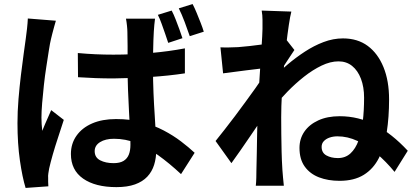

<svg xmlns="http://www.w3.org/2000/svg" viewBox="-20 -863 2040 945"><path d="M363 -602Q406 -598 449.5 -596Q493 -594 538 -594Q630 -594 721 -602Q812 -610 890 -625V-502Q811 -490 720 -484Q629 -478 538 -477Q494 -477 451 -478.5Q408 -480 364 -483ZM743 -771Q741 -757 739.5 -740Q738 -723 737 -707Q736 -691 735 -663.5Q734 -636 733.5 -602.5Q733 -569 733 -533Q733 -464 735.5 -405Q738 -346 741.5 -295.5Q745 -245 747 -202.5Q749 -160 749 -124Q749 -85 738.5 -51.5Q728 -18 705 6.5Q682 31 644.5 44.5Q607 58 553 58Q449 58 389 16Q329 -26 329 -105Q329 -156 356.5 -195Q384 -234 433.5 -255.5Q483 -277 551 -277Q622 -277 680 -261.5Q738 -246 785.5 -221Q833 -196 871 -167Q909 -138 938 -111L871 -6Q813 -60 758.5 -99Q704 -138 651 -159Q598 -180 541 -180Q499 -180 472.5 -163.5Q446 -147 446 -119Q446 -88 473 -74Q500 -60 539 -60Q570 -60 588 -71Q606 -82 614 -102Q622 -122 622 -151Q622 -177 620 -219.5Q618 -262 615 -313.5Q612 -365 610 -421.5Q608 -478 608 -532Q608 -589 608 -636Q608 -683 607 -705Q607 -717 605 -736.5Q603 -756 600 -771ZM255 -761Q252 -751 247 -733Q242 -715 237.5 -697.5Q233 -680 231 -671Q226 -651 220.5 -615Q215 -579 208 -534.5Q201 -490 196 -444Q191 -398 187.5 -356Q184 -314 184 -284Q184 -270 185 -252Q186 -234 188 -219Q195 -237 202.5 -254Q210 -271 217.5 -288Q225 -305 232 -321L294 -273Q281 -232 266 -187Q251 -142 239.5 -101.5Q228 -61 222 -34Q220 -24 218 -10Q216 4 217 12Q217 20 217 31.5Q217 43 218 54L106 62Q90 10 78 -73Q66 -156 66 -257Q66 -314 71 -375Q76 -436 83 -493.5Q90 -551 96.5 -598Q103 -645 107 -674Q110 -695 113 -722Q116 -749 117 -772ZM825 -811Q835 -792 844.5 -767.5Q854 -743 863 -718.5Q872 -694 878 -675L808 -652Q801 -674 792.5 -698Q784 -722 775.5 -746Q767 -770 757 -790ZM928 -843Q938 -824 948 -799.5Q958 -775 967.5 -751Q977 -727 983 -707L914 -685Q903 -717 889 -754.5Q875 -792 860 -822Z M1922 -17Q1880 -68 1833.5 -107.5Q1787 -147 1739 -169.5Q1691 -192 1641 -192Q1620 -192 1602.5 -186Q1585 -180 1574 -168.5Q1563 -157 1563 -140Q1563 -111 1586.5 -98Q1610 -85 1643 -85Q1680 -85 1705 -108Q1730 -131 1744.5 -171Q1759 -211 1765.5 -265Q1772 -319 1772 -382Q1772 -435 1756.5 -475.5Q1741 -516 1713 -538.5Q1685 -561 1646 -561Q1606 -561 1562.5 -540Q1519 -519 1476.5 -485.5Q1434 -452 1395 -412Q1356 -372 1325 -333V-482Q1356 -512 1395.5 -545.5Q1435 -579 1480 -608.5Q1525 -638 1572.5 -656Q1620 -674 1668 -674Q1740 -674 1790 -637Q1840 -600 1867.5 -532.5Q1895 -465 1895 -374Q1895 -286 1883.5 -212.5Q1872 -139 1845 -85.5Q1818 -32 1770.5 -2.5Q1723 27 1651 27Q1595 27 1550.5 10Q1506 -7 1480 -43Q1454 -79 1454 -135Q1454 -180 1478 -215Q1502 -250 1546.5 -270.5Q1591 -291 1652 -291Q1745 -291 1827 -248Q1909 -205 1987 -121ZM1284 -528Q1268 -526 1243 -523Q1218 -520 1189.5 -516.5Q1161 -513 1132 -509Q1103 -505 1078 -502L1065 -630Q1087 -629 1106.5 -629.5Q1126 -630 1152 -631Q1176 -633 1209.5 -636.5Q1243 -640 1277.5 -645Q1312 -650 1342 -656Q1372 -662 1389 -668L1429 -617Q1421 -605 1409 -587Q1397 -569 1385 -550.5Q1373 -532 1364 -518L1305 -330Q1289 -307 1265.5 -272Q1242 -237 1215.5 -198.5Q1189 -160 1164 -123.5Q1139 -87 1119 -60L1041 -169Q1060 -193 1085 -224.5Q1110 -256 1136.5 -291.5Q1163 -327 1189 -362.5Q1215 -398 1237.5 -429.5Q1260 -461 1275 -484L1277 -510ZM1272 -721Q1272 -743 1272 -765.5Q1272 -788 1268 -811L1414 -806Q1408 -783 1401.5 -739.5Q1395 -696 1388.5 -640Q1382 -584 1376.5 -522.5Q1371 -461 1367.5 -400Q1364 -339 1364 -286Q1364 -245 1364.5 -203Q1365 -161 1366 -117Q1367 -73 1370 -26Q1371 -13 1373 10.5Q1375 34 1377 51H1239Q1241 34 1241.5 11.5Q1242 -11 1242 -23Q1243 -72 1244 -114Q1245 -156 1245.5 -203Q1246 -250 1248 -312Q1249 -335 1251 -370.5Q1253 -406 1255.5 -448.5Q1258 -491 1261 -535Q1264 -579 1266.5 -617.5Q1269 -656 1270.5 -683.5Q1272 -711 1272 -721Z"/></svg>

Font: Noto Sans JP Thin
Style: Bold
Weight: 700
Version: Version 2.004-H2;hotconv 1.0.118;makeotfexe 2.5.65603